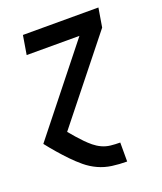

<svg xmlns="http://www.w3.org/2000/svg" viewBox="-136 -609 772 913"><g transform="rotate(-20 250.0 -152.5)"><path d="M348 215Q310 215 273.5 210Q237 205 204.5 190Q172 175 145 152.5Q118 130 94 105Q70 80 47 53.5Q24 27 3 0L340 -424H73L89 -520H471L455 -424L129 -15Q143 2 157.5 18.5Q172 35 187.5 51Q203 67 220 81Q237 95 257.5 104.5Q278 114 301 116.5Q324 119 348 119H349V215Z"/></g></svg>

Font: Iosevka
Style: Bold Italic
Weight: 700
Italic angle: -9°
Monospace: yes
Designer: Belleve Invis
Foundry: Belleve Invis
Version: Version 32.5.0; ttfautohint (v1.8.4)